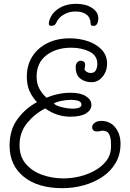

<svg xmlns="http://www.w3.org/2000/svg" viewBox="-20 -956 681 1002"><path d="M378 -936Q428 -936 460.5 -914.5Q493 -893 493 -861Q493 -842 486.5 -831.5Q480 -821 470 -821H466Q453 -821 453 -832Q453 -863 432 -879.5Q411 -896 374 -896Q340 -896 312 -879.5Q284 -863 273 -836Q268 -826 260 -823.5Q252 -821 247 -821Q231 -821 236 -843Q246 -885 284.5 -910.5Q323 -936 378 -936ZM306 26Q177 26 103.5 -34Q30 -94 30 -196Q30 -278 71 -334Q112 -390 173 -423Q149 -448 134.5 -480Q120 -512 120 -556Q120 -616 148.5 -661Q177 -706 227.5 -731Q278 -756 343 -756Q395 -756 439 -741Q483 -726 510.5 -697Q538 -668 539 -625Q539 -585 515.5 -556Q492 -527 458 -527Q424 -527 399.5 -545.5Q375 -564 375 -607Q375 -620 382.5 -629.5Q390 -639 402 -639Q412 -639 418.5 -633Q425 -627 424 -617Q424 -607 422.5 -601.5Q421 -596 421 -594Q423 -587 432.5 -581Q442 -575 453 -575Q473 -575 480.5 -590Q488 -605 488 -622Q488 -666 447.5 -686.5Q407 -707 352 -707Q273 -707 222 -667.5Q171 -628 171 -556Q171 -520 185.5 -493Q200 -466 223 -446Q284 -472 349 -472Q401 -472 429 -453.5Q457 -435 457 -409Q457 -382 429.5 -364.5Q402 -347 347 -347Q277 -347 216 -390Q162 -363 122 -314.5Q82 -266 82 -198Q82 -139 115 -100.5Q148 -62 200.5 -43.5Q253 -25 311 -25Q354 -25 397 -35.5Q440 -46 476 -66.5Q512 -87 534.5 -116Q557 -145 559 -182Q560 -199 558.5 -220.5Q557 -242 548 -258Q539 -274 515 -274Q509 -274 503 -272Q497 -270 487 -270Q461 -270 461 -293Q461 -305 474 -315Q487 -325 508 -325Q555 -325 582 -290.5Q609 -256 609 -206Q609 -149 583.5 -105.5Q558 -62 514.5 -33Q471 -4 417 11Q363 26 306 26ZM361 -389Q380 -389 392.5 -394Q405 -399 405 -410Q405 -424 389 -429.5Q373 -435 352 -435Q325 -435 297.5 -429Q270 -423 261 -416Q270 -405 301.5 -397Q333 -389 361 -389Z"/></svg>

Font: Twinkle Star
Style: Regular
Weight: 400
Designer: Robert E. Leuschke
Foundry: Robert E. Leuschke
Version: Version 2.010; ttfautohint (v1.8.3)